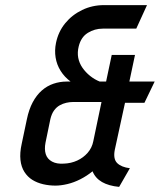

<svg xmlns="http://www.w3.org/2000/svg" viewBox="-20 -723 625 751"><path d="M513 -611 555 -703H387Q341 -703 301.5 -684Q262 -665 235 -632Q208 -599 199 -555Q193 -526 197.5 -498Q202 -470 217 -446Q232 -422 256 -404H241Q214 -404 189 -395.5Q164 -387 143.5 -369Q123 -351 108 -323Q93 -295 85 -256L65 -161Q57 -125 60 -97.5Q63 -70 75.5 -50.5Q88 -31 106.5 -19.5Q125 -8 148.5 -2.5Q172 3 197 3Q218 3 243.5 -3Q269 -9 294.5 -22Q320 -35 342 -53Q353 -26 379 -11Q405 4 446 8L488 -65Q455 -69 438.5 -85Q422 -101 429 -137L469 -321H545L585 -404H486L508 -508H417L395 -404H370Q350 -412 332.5 -426Q315 -440 302.5 -458Q290 -476 286 -497Q282 -518 288 -542Q297 -578 323.5 -594.5Q350 -611 382 -611ZM377 -324 345 -171Q340 -145 323 -125.5Q306 -106 282 -95Q258 -84 230 -83Q202 -81 183.5 -91Q165 -101 159 -120Q153 -139 158 -165L177 -257Q182 -278 191.5 -291Q201 -304 213.5 -311Q226 -318 239.5 -321Q253 -324 265 -324Z"/></svg>

Font: Advent Pro SemiBold
Style: Italic
Weight: 600
Italic angle: -12°
Version: Version 3.000